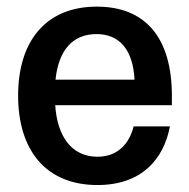

<svg xmlns="http://www.w3.org/2000/svg" viewBox="-20 -532 557 565"><path d="M266.7 12.5C396.7 12.5 461.7 -63.3 480 -160H373.3C360 -107.5 325 -70.8 266.7 -70.8C190 -70.8 148.3 -131.7 142.5 -222.5H485.8V-250C485.8 -421.7 407.5 -512.5 265 -512.5C114.2 -512.5 33.3 -410 33.3 -250.8C33.3 -90.8 114.2 12.5 266.7 12.5ZM143.3 -297.5C152.5 -385 194.2 -431.7 264.2 -431.7C332.5 -431.7 371.7 -384.2 375.8 -297.5Z"/></svg>

Font: Familjen Grotesk Medium
Style: Regular
Weight: 500
Designer: Anders Wikstroem, Jonas Baeckman, Matilda Gysing, Kristian Moeller
Foundry: Familjen STHLM AB
Version: Version 2.000